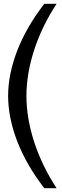

<svg xmlns="http://www.w3.org/2000/svg" viewBox="-20 -738 328 1017"><path d="M280 -718H215C92 -561 23 -386 23 -230C23 -73 92 102 215 259H280C177 103 120 -73 120 -230C120 -387 177 -562 280 -718Z"/></svg>

Font: LT Superior Serif Medium
Style: Regular
Weight: 500
Designer: Daniel Lyons
Foundry: LyonsType
Version: Version 2.120;FEAKit 1.0